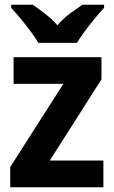

<svg xmlns="http://www.w3.org/2000/svg" viewBox="-20 -879 480 806"><path d="M414 -93H23V-178L246 -527H37V-639H406V-546L189 -205H414ZM141 -699Q129 -720 108.5 -747.5Q88 -775 66 -801.5Q44 -828 27 -846V-859H118Q141 -843 169 -821.5Q197 -800 221 -773Q245 -801 273.5 -822Q302 -843 326 -859H417V-846Q400 -828 378 -801.5Q356 -775 336 -748Q316 -721 303 -699Z"/></svg>

Font: Noto Sans Telugu UI SemiCondensed
Style: Bold
Weight: 700
Width: 4
Designer: Jelle Bosma - Monotype Design Team
Foundry: Monotype Imaging Inc.
Version: Version 2.005; ttfautohint (v1.8.4.7-5d5b)